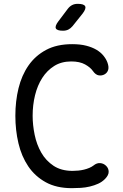

<svg xmlns="http://www.w3.org/2000/svg" viewBox="-20 -970 640 1000"><path d="M60 -367Q60 -443 76.5 -510.5Q93 -578 128.5 -629Q164 -680 220 -710Q276 -740 356 -740Q398 -740 429 -732Q460 -724 482 -711Q504 -698 518 -681Q532 -664 539 -646Q548 -622 543.5 -606.5Q539 -591 525 -583Q511 -575 494.5 -577.5Q478 -580 464 -600Q451 -619 423 -634.5Q395 -650 351 -650Q300 -650 262.5 -626.5Q225 -603 200 -564Q175 -525 162.5 -474Q150 -423 150 -367Q150 -319 160.5 -268Q171 -217 195 -175Q219 -133 259 -106.5Q299 -80 358 -80Q372 -80 387.5 -81.5Q403 -83 417.5 -86.5Q432 -90 445 -95.5Q458 -101 467 -108Q484 -122 502 -120.5Q520 -119 533 -106Q546 -93 546 -75Q546 -57 526 -37Q511 -22 491 -13Q471 -4 448 1.5Q425 7 401 8.5Q377 10 354 10Q274 10 218 -21Q162 -52 127 -104Q92 -156 76 -224Q60 -292 60 -367ZM308 -810Q277 -810 271 -822Q265 -834 284 -859L333 -924Q343 -937 355.5 -943.5Q368 -950 385 -950Q417 -950 423.5 -937.5Q430 -925 410 -899L358 -834Q348 -822 336 -816Q324 -810 308 -810Z"/></svg>

Font: Maple Mono Normal
Style: Regular
Weight: 400
Monospace: yes
Designer: subframe7536
Version: Version 7.000